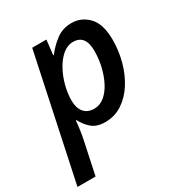

<svg xmlns="http://www.w3.org/2000/svg" viewBox="-211 -678 981 1046"><g transform="rotate(-30 280.0 -155.0)"><path d="M-27.3 239.7 138.2 -540.5H227.5L216.8 -447.3H220.7Q250.5 -487.3 292 -518.8Q333.5 -550.3 389.6 -550.3Q451.7 -550.3 495.6 -504.4Q539.6 -458.5 539.6 -358.9Q539.6 -289.6 521.7 -223.9Q503.9 -158.2 470.2 -105.5Q436.5 -52.7 388.9 -21.5Q341.3 9.8 281.7 9.8Q228.5 9.8 198.2 -16.4Q168 -42.5 150.4 -78.1H146Q143.6 -49.3 139.2 -18.1Q134.8 13.2 128.4 41.5L86.4 239.7ZM266.6 -83.5Q301.3 -83.5 330.1 -106.9Q358.9 -130.4 379.6 -169.9Q400.4 -209.5 411.9 -258.1Q423.3 -306.6 423.3 -356.9Q423.3 -457 346.2 -457Q310.5 -457 280.3 -431.6Q250 -406.2 227.3 -365Q204.6 -323.7 192.1 -275.9Q179.7 -228 179.7 -183.1Q179.7 -137.7 201.7 -110.6Q223.6 -83.5 266.6 -83.5Z"/></g></svg>

Font: Open Sans SemiBold
Style: Italic
Weight: 600
Italic angle: -12°
Designer: Monotype Design Team
Foundry: Monotype Imaging Inc.
Version: Version 3.003; ttfautohint (v1.8.4)